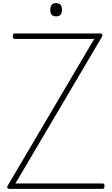

<svg xmlns="http://www.w3.org/2000/svg" viewBox="-20 -1213 720 1233"><path d="M40 0Q34 0 30.5 -3Q27 -6 26.5 -10.5Q26 -15 29 -20L585 -963H73Q69 -963 65.5 -967Q62 -971 62 -981Q62 -990 65.5 -994Q69 -998 73 -998H623Q634 -998 637 -992Q640 -986 635 -977L79 -35H640Q645 -35 648 -31.5Q651 -28 651 -19Q651 -9 648 -4.5Q645 0 640 0ZM340 -1108Q321 -1108 312 -1118Q303 -1128 303 -1150Q303 -1172 312.5 -1182.5Q322 -1193 340 -1193Q359 -1193 368.5 -1182.5Q378 -1172 378 -1150Q378 -1128 368.5 -1118Q359 -1108 340 -1108Z"/></svg>

Font: Playwrite NG Modern Thin
Style: Regular
Weight: 250
Designer: Veronika Burian, José Scaglione
Foundry: TypeTogether
Version: Version 1.002